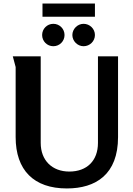

<svg xmlns="http://www.w3.org/2000/svg" viewBox="-20 -1049 747 1080"><path d="M219 -1029V-955H514V-1029ZM343 -852C343 -887 315 -915 280 -915C245 -915 217 -887 217 -852C217 -817 245 -789 280 -789C315 -789 343 -817 343 -852ZM514 -852C514 -887 485 -915 450 -915C416 -915 387 -886 387 -852C387 -818 416 -789 450 -789C485 -789 514 -817 514 -852ZM209 -732H52L68 -672V-278C68 -92 170 11 356 11C519 11 644 -68 644 -278V-732H531V-245C531 -145 469 -84 370 -84C273 -84 209 -147 209 -245Z"/></svg>

Font: Rosario
Style: Bold
Weight: 700
Designer: Hector Gatti
Foundry: Omnibus Type
Version: Version 1.100